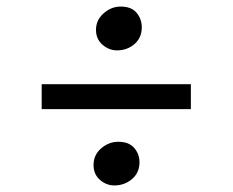

<svg xmlns="http://www.w3.org/2000/svg" viewBox="-20 -614 709 585"><path d="M336.5 -460.5Q312 -460.5 292.2 -477.8Q272.5 -495 272.5 -523Q272.5 -553 295.8 -573.5Q319 -594 347.5 -594Q380.5 -594 396.2 -575Q412 -556 412 -531Q412 -499 389.8 -479.8Q367.5 -460.5 336.5 -460.5ZM561.5 -357.5V-281.5H107V-357.5ZM265 -111Q265 -142 288.2 -162Q311.5 -182 340.5 -182Q373 -182 389 -163.2Q405 -144.5 405 -120Q405 -87.5 382 -68.2Q359 -49 328.5 -49Q304 -49 284.5 -66Q265 -83 265 -111Z"/></svg>

Font: Merriweather 20pt Medium
Style: Regular
Weight: 500
Version: Version 2.100